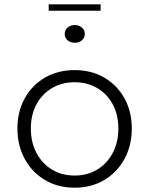

<svg xmlns="http://www.w3.org/2000/svg" viewBox="-20 -864 694 893"><path d="M327 9Q249 9 189 -26.8Q129 -62.5 95 -125Q61 -187.5 61 -266Q61 -345 95 -406.5Q129 -468 189 -503Q249 -538 327 -538Q405 -538 465 -503Q525 -468 559 -406.5Q593 -345 593 -266Q593 -187.5 559 -125Q525 -62.5 465 -26.8Q405 9 327 9ZM327 -47.5Q386.5 -47.5 432.5 -75.5Q478.5 -103.5 504.5 -153Q530.5 -202.5 530.5 -266Q530.5 -330 504.5 -378.5Q478.5 -427 432.5 -454.2Q386.5 -481.5 327 -481.5Q267.5 -481.5 221.5 -454.2Q175.5 -427 149.5 -378.5Q123.5 -330 123.5 -266Q123.5 -202.5 149.5 -153Q175.5 -103.5 221.5 -75.5Q267.5 -47.5 327 -47.5ZM327.5 -665Q308.5 -665 294.8 -676.2Q281 -687.5 281 -706Q281 -725 294.8 -736.2Q308.5 -747.5 327.5 -747.5Q346.5 -747.5 360.5 -736.2Q374.5 -725 374.5 -706Q374.5 -687.5 360.5 -676.2Q346.5 -665 327.5 -665ZM206.5 -814V-844H448V-814Z"/></svg>

Font: Epilogue Light
Style: Regular
Weight: 300
Designer: Tyler Finck
Foundry: Etcetera Type Co
Version: Version 2.111; ttfautohint (v1.8.3)